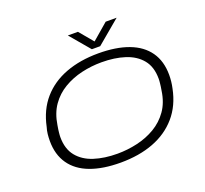

<svg xmlns="http://www.w3.org/2000/svg" viewBox="-146 -1048 1321 1235"><g transform="rotate(-20 514.5 -430.5)"><path d="M478 12Q357 12 271.5 -20Q186 -52 141 -116.5Q96 -181 96 -274Q96 -298 98.5 -321.5Q101 -345 108 -367Q131 -477 195 -550.5Q259 -624 357.5 -661Q456 -698 581 -698Q702 -698 787.5 -666Q873 -634 918 -570Q963 -506 963 -412Q963 -390 960.5 -367Q958 -344 953 -322Q931 -212 866.5 -137.5Q802 -63 703.5 -25.5Q605 12 478 12ZM478 -49Q547 -49 614.5 -64.5Q682 -80 738.5 -113.5Q795 -147 833 -201Q871 -255 882 -332Q885 -348 886.5 -360Q888 -372 889 -381Q890 -390 890.5 -397.5Q891 -405 891 -412Q891 -493 850.5 -542.5Q810 -592 740 -614.5Q670 -637 581 -637Q511 -637 444 -621.5Q377 -606 320.5 -572.5Q264 -539 226.5 -485.5Q189 -432 177 -354Q174 -339 172.5 -326.5Q171 -314 170 -305.5Q169 -297 168.5 -289Q168 -281 168 -275Q168 -194 208.5 -144Q249 -94 319 -71.5Q389 -49 478 -49ZM771 -873 609 -737H552L437 -873H506L598 -763H568L696 -873Z"/></g></svg>

Font: Archivo Expanded ExtraLight
Style: Italic
Weight: 250
Width: 7
Italic angle: -10°
Designer: Hector Gatti
Foundry: Omnibus-Type
Version: Version 2.001